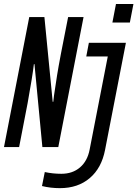

<svg xmlns="http://www.w3.org/2000/svg" viewBox="-28 -745 695 972"><path d="M186.5 -0.5 146.5 -420.4H143.6Q136.7 -360.8 111.8 -222.7L68.8 -0.5H-7.8L120.1 -658.7H196.8L238.8 -229.5H241.7Q241.7 -234.9 245.6 -262.7Q249.5 -290.5 261 -364Q272.5 -437.5 316.9 -658.7H395L267.1 -0.5ZM275.4 207.5Q227.5 207.5 184.6 196.8L198.7 126Q239.3 134.8 282.7 134.8Q339.4 134.8 377 102.5Q414.6 70.3 425.8 12.2L517.6 -459H408.7L421.9 -528.3H609.4L503.9 13.7Q486.3 105.5 426.5 156.5Q366.7 207.5 275.4 207.5ZM541 -630.9 559.1 -724.6H647.5L629.4 -630.9Z"/></svg>

Font: Cousine
Style: Italic
Weight: 400
Italic angle: -12°
Monospace: yes
Designer: Steve Matteson
Foundry: Monotype Imaging Inc.
Version: Version 1.21